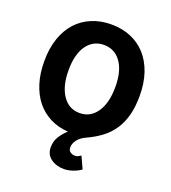

<svg xmlns="http://www.w3.org/2000/svg" viewBox="-157 -780 997 1119"><g transform="rotate(20 342.0 -220.5)"><path d="M368 223Q320 223 286.5 198.5Q253 174 253 129Q253 90 273 60Q293 30 316 10Q254 6 204 -19.5Q154 -45 119 -88.5Q84 -132 65 -193Q46 -254 46 -329Q46 -409 67.5 -471.5Q89 -534 128 -576.5Q167 -619 221.5 -641.5Q276 -664 342 -664Q408 -664 462.5 -641.5Q517 -619 556 -576Q595 -533 616.5 -470.5Q638 -408 638 -329Q638 -260 624 -207.5Q610 -155 583 -115Q556 -75 517.5 -46Q479 -17 431 5Q393 22 376.5 45.5Q360 69 360 90Q360 110 373 119Q386 128 402 128Q413 128 421.5 123.5Q430 119 438 114L472 188Q452 203 423 213Q394 223 368 223ZM342 -115Q409 -115 448 -172.5Q487 -230 487 -329Q487 -427 448 -482Q409 -537 342 -537Q275 -537 236 -482Q197 -427 197 -329Q197 -230 236 -172.5Q275 -115 342 -115Z"/></g></svg>

Font: Font
Style: ¶
Weight: 700
Designer: Paul D. Hunt
Foundry: Adobe Systems Incorporated
Version: Version 3.000